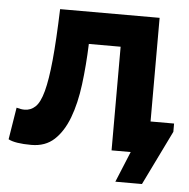

<svg xmlns="http://www.w3.org/2000/svg" viewBox="-61 -573 727 740"><g transform="rotate(5 303.0 -203.0)"><path d="M387 -401H264Q261 -317 251.5 -243Q242 -169 221 -113.5Q200 -58 165.5 -26Q131 6 77 6Q14 6 -12 -8L8 -132Q25 -127 39 -127Q63 -127 81 -144Q99 -161 111 -205.5Q123 -250 130.5 -327Q138 -404 142 -525H527V-124H618V-92L515 119H412L461 0H387Z"/></g></svg>

Font: PT Sans Caption
Style: Bold
Weight: 700
Designer: A.Korolkova, O.Umpeleva, V.Yefimov
Foundry: ParaType Ltd
Version: Version 2.003W OFL